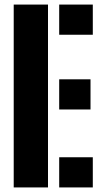

<svg xmlns="http://www.w3.org/2000/svg" viewBox="-20 -820 448 840"><path d="M40 0V-800H190V0ZM239 -668V-800H386V-668ZM239 -341V-473H376V-341ZM239 0V-132H386V0Z"/></svg>

Font: Big Shoulders Stencil Display Black
Style: Regular
Weight: 900
Designer: Patric King
Foundry: XO Type Co
Version: Version 1.000